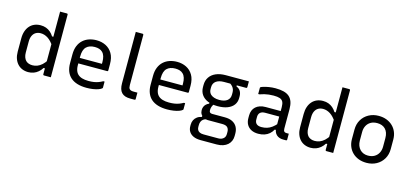

<svg xmlns="http://www.w3.org/2000/svg" viewBox="-77 -1344 4683 2187"><g transform="rotate(15 2265.0 -250.0)"><path d="M243.2 -542.6Q278.9 -542.6 307.2 -532.1Q335.4 -521.6 358.6 -502Q381.7 -482.3 399.8 -453.4H430.1V-344.4Q393.7 -401.7 352.6 -428.4Q311.5 -455 267.2 -455Q233.8 -455 209.3 -440.3Q184.9 -425.7 171.5 -397.2Q158.2 -368.7 158.2 -327.1V-199.6Q158.2 -168.1 166.5 -144.5Q174.8 -121 189.2 -106Q203.1 -92.1 223 -84.9Q242.9 -77.7 267.2 -77.7Q296.4 -77.7 324.4 -88.3Q352.3 -98.9 379.1 -123Q405.8 -147.2 430.1 -186.4V-81.1H399.8Q381.9 -52.3 357.8 -32Q333.8 -11.6 304.6 -0.8Q275.5 10 240.8 10Q202.6 10 170.4 -3.3Q138.1 -16.6 115.1 -41.9Q92 -67.2 79.4 -103.2Q66.7 -139.2 66.7 -185.2V-341.6Q66.7 -388.8 79.4 -426Q92 -463.1 115.4 -489.3Q138.7 -515.5 171.3 -529.1Q203.8 -542.6 243.2 -542.6ZM495.6 -750Q499.6 -750 501.6 -748.5Q503.6 -747 505.1 -745Q506.6 -743 506.6 -739Q506.6 -661.9 506.6 -582.1Q506.6 -502.2 506.6 -422.9Q506.6 -343.7 506.6 -267.2Q506.6 -190.8 506.6 -120.3Q506.6 -85.7 506.6 -55.4Q506.6 -25.1 506.6 0Q496.6 0 486.4 0Q476.2 0 466.4 0Q456.5 0 446.3 0Q436.1 0 426.1 0Q423.1 0 420.6 -1.5Q418.1 -3 416.6 -5Q415.1 -7 415.1 -11Q415.1 -91 415.1 -171Q415.1 -251 415.1 -330.5Q415.1 -410 415.1 -490Q415.1 -570 415.1 -650Q415.1 -674.4 415.1 -699.4Q415.1 -724.4 415.1 -750Q425.1 -750 435.3 -750Q445.5 -750 455.4 -750Q465.2 -750 475.4 -750Q485.6 -750 495.6 -750Z M902.6 -542.6Q962.5 -542.6 1011.4 -518.3Q1060.4 -494 1089.6 -444.6Q1118.9 -395.2 1118.9 -318.3V-244.6Q1118.9 -241.6 1117.6 -239.1Q1116.3 -236.6 1114.1 -235.3Q1111.9 -234 1108.3 -234H848.5Q832.1 -234 815.3 -234Q798.4 -234 782 -234H752.2L739.4 -298.8H1029.5Q1029.5 -304 1029.5 -308.9Q1029.5 -313.7 1029.5 -318.9Q1029.5 -358.5 1020.7 -386.8Q1011.9 -415.1 993.8 -432.6Q978 -448.4 955.1 -455.8Q932.2 -463.3 902.6 -463.3Q838.3 -463.3 803.2 -428.8Q768.2 -394.4 768.2 -315.9V-211.2Q768.2 -189.1 772.2 -170.4Q776.1 -151.7 783.5 -136.6Q791 -121.6 802.1 -110.5Q822.3 -90.2 854.4 -80.4Q886.5 -70.6 930.2 -70.6Q966.2 -70.6 994 -75Q1021.7 -79.4 1046.5 -88.4Q1071.2 -97.4 1095.6 -111.4H1110.9Q1110.9 -92.8 1110.9 -74.8Q1110.9 -56.8 1110.9 -40.1Q1110.9 -38.1 1110.2 -36.1Q1109.5 -34.1 1107.5 -32.1Q1095.2 -19.9 1068.1 -10Q1041 -0.2 1004.9 5.3Q968.8 10.8 929.2 10.8Q867.5 10.8 819.9 -3.8Q772.4 -18.4 740.7 -46.7Q709.1 -75.1 692.9 -116.3Q676.7 -157.5 676.7 -210.8V-314.8Q676.7 -373.3 694.2 -416.2Q711.6 -459 742.9 -487.2Q774.2 -515.5 815.3 -529.1Q856.4 -542.6 902.6 -542.6Z M1307.6 -626.6Q1307.6 -659.8 1307.6 -690.2Q1307.6 -720.6 1307.6 -750Q1323.2 -750 1331.2 -750Q1339.1 -750 1343.7 -750Q1348.3 -750 1352.5 -750Q1356.6 -750 1364.5 -750Q1372.5 -750 1388.1 -750Q1391.5 -750 1393.8 -748.5Q1396.1 -747 1397.6 -744.7Q1399.1 -742.4 1399.1 -739Q1399.1 -679.8 1399.1 -620.8Q1399.1 -561.7 1399.1 -502.9Q1399.1 -444.1 1399.1 -384.9Q1399.1 -325.8 1399.1 -266.7Q1399.1 -207.7 1399.1 -148.5Q1399.1 -131 1401.8 -119.5Q1404.6 -108 1412.1 -100.4Q1419.6 -92.9 1431.3 -89.7Q1442.9 -86.4 1460.7 -86.4Q1464.1 -86.4 1468.8 -86.4Q1473.4 -86.4 1478.1 -86.4Q1482.7 -86.4 1487 -86.4Q1491.2 -86.4 1493.8 -86.4H1504.6Q1504.6 -68.7 1504.6 -48.7Q1504.6 -28.7 1504.6 -11Q1504.6 -5.4 1501.6 -2.7Q1498.6 0 1493.6 0Q1490.1 0 1486.9 0Q1483.7 0 1478.4 0Q1473 0 1464.6 0Q1456.2 0 1442.4 0Q1407.7 0 1382.4 -8.6Q1357.1 -17.2 1340.5 -34.8Q1323.8 -52.3 1315.7 -79.6Q1307.6 -106.8 1307.6 -144.1Q1307.6 -204.4 1307.6 -264.7Q1307.6 -325.1 1307.6 -385.3Q1307.6 -445.6 1307.6 -505.9Q1307.6 -566.3 1307.6 -626.6Z M1852.6 -542.6Q1912.5 -542.6 1961.4 -518.3Q2010.4 -494 2039.6 -444.6Q2068.9 -395.2 2068.9 -318.3V-244.6Q2068.9 -241.6 2067.6 -239.1Q2066.3 -236.6 2064.1 -235.3Q2061.9 -234 2058.3 -234H1798.5Q1782.1 -234 1765.3 -234Q1748.4 -234 1732 -234H1702.2L1689.4 -298.8H1979.5Q1979.5 -304 1979.5 -308.9Q1979.5 -313.7 1979.5 -318.9Q1979.5 -358.5 1970.7 -386.8Q1961.9 -415.1 1943.8 -432.6Q1928 -448.4 1905.1 -455.8Q1882.2 -463.3 1852.6 -463.3Q1788.3 -463.3 1753.2 -428.8Q1718.2 -394.4 1718.2 -315.9V-211.2Q1718.2 -189.1 1722.2 -170.4Q1726.1 -151.7 1733.5 -136.6Q1741 -121.6 1752.1 -110.5Q1772.3 -90.2 1804.4 -80.4Q1836.5 -70.6 1880.2 -70.6Q1916.2 -70.6 1944 -75Q1971.7 -79.4 1996.5 -88.4Q2021.2 -97.4 2045.6 -111.4H2060.9Q2060.9 -92.8 2060.9 -74.8Q2060.9 -56.8 2060.9 -40.1Q2060.9 -38.1 2060.2 -36.1Q2059.5 -34.1 2057.5 -32.1Q2045.2 -19.9 2018.1 -10Q1991 -0.2 1954.9 5.3Q1918.8 10.8 1879.2 10.8Q1817.5 10.8 1769.9 -3.8Q1722.4 -18.4 1690.7 -46.7Q1659.1 -75.1 1642.9 -116.3Q1626.7 -157.5 1626.7 -210.8V-314.8Q1626.7 -373.3 1644.2 -416.2Q1661.6 -459 1692.9 -487.2Q1724.2 -515.5 1765.3 -529.1Q1806.4 -542.6 1852.6 -542.6Z M2263.1 -84.9Q2263.1 -105.6 2270.2 -123.1Q2277.2 -140.7 2291.5 -154.4Q2305.9 -168.1 2326.7 -176.7V-201.9L2380.4 -182.2Q2367.5 -166.6 2361.1 -148Q2354.6 -129.4 2354.6 -108Q2354.6 -89.2 2364 -81Q2373.3 -72.8 2390.4 -72.8H2537.9Q2593.2 -72.8 2629.7 -54.1Q2666.1 -35.3 2684.3 -2Q2702.4 31.4 2702.4 74.9V103.8Q2702.4 135.3 2691 162Q2679.6 188.8 2657.6 208.4Q2635.5 228 2603.3 239Q2571.2 250 2529.7 250H2341.2Q2289.2 250 2254.7 234.3Q2220.2 218.6 2202.7 190.9Q2185.2 163.3 2185.2 126.1V108.6Q2185.2 78.1 2197.3 53.8Q2209.5 29.5 2232.2 13Q2254.9 -3.6 2286.5 -9.3V-40.5L2351.3 2Q2323 5.8 2306.5 18.8Q2290.1 31.9 2283 49.9Q2275.9 67.9 2275.9 87.9V111.5Q2275.9 130.9 2283.9 145.9Q2291.9 161 2309.8 169.7Q2327.7 178.3 2357.1 178.3H2529.9Q2551.8 178.3 2567.3 171.5Q2582.9 164.6 2592.5 154.9Q2602.6 144.8 2606.9 131.7Q2611.1 118.7 2611.1 103.4V80.2Q2611.1 47.2 2593 27.7Q2574.8 8.3 2529.9 8.3H2358Q2332.5 8.3 2310.8 -3.2Q2289.1 -14.8 2276.1 -35.9Q2263.1 -57 2263.1 -84.9ZM2492.1 -465.1 2576.2 -468.8V-447Q2610.5 -432.9 2625.2 -406.7Q2640 -380.5 2640 -347.1V-326Q2640 -279.9 2614.9 -245.6Q2589.8 -211.3 2542.1 -192.5Q2494.5 -173.7 2426.2 -173.7Q2358.4 -173.7 2309.9 -193.9Q2261.5 -214.1 2235.5 -251.9Q2209.6 -289.7 2209.6 -341.2V-365.1Q2209.6 -418.8 2235.5 -457.6Q2261.5 -496.5 2309.9 -517.7Q2358.4 -538.9 2426.2 -538.9Q2494.2 -538.9 2562.5 -538.9Q2630.7 -538.9 2698.1 -538.9Q2698.1 -522 2698.1 -504.9Q2698.1 -487.8 2698.1 -470.5Q2698.1 -466.5 2695.1 -463Q2692.1 -459.5 2687.1 -459.5Q2644.1 -459.5 2601.6 -459.5Q2559.1 -459.5 2516.1 -459.5Q2473.1 -459.5 2426.2 -459.5Q2366.9 -459.5 2333 -434.8Q2299 -410 2299 -362.7V-340.8Q2299 -322 2305.1 -307.1Q2311.1 -292.3 2322.8 -280.2Q2339.1 -264.9 2365 -256.2Q2390.9 -247.5 2426.2 -247.5Q2486 -247.5 2518.5 -272.3Q2551 -297.2 2551 -342.6V-366.6Q2551 -386.8 2545.4 -403.6Q2539.9 -420.4 2527.2 -435.6Q2514.6 -450.8 2492.1 -465.1Z M3227 -351Q3227 -323.4 3227 -295.3Q3227 -267.2 3227 -238.7Q3227 -210.1 3227 -181.9Q3227 -153.6 3227 -126.3Q3227 -112.7 3229.4 -103.9Q3231.8 -95.1 3237.1 -89.8Q3241.9 -85 3249 -82.9Q3256.1 -80.9 3266.1 -80.9Q3268.5 -80.9 3271 -80.9Q3273.5 -80.9 3275.9 -80.9H3291.2Q3291.2 -63.1 3291.2 -45.9Q3291.2 -28.7 3291.2 -11Q3291.2 -5.4 3288.2 -2.7Q3285.2 0 3280.2 0Q3275.2 0 3264.7 0Q3254.2 0 3245.4 0Q3221.7 0 3201.9 -6.9Q3182.1 -13.7 3166.9 -27.7Q3151.8 -41.7 3143.7 -62.5Q3135.5 -83.3 3135.5 -111.1Q3135.5 -145.8 3135.5 -183.4Q3135.5 -221 3135.5 -255.7Q3135.5 -272.1 3135.5 -288.2Q3135.5 -304.3 3135.5 -320.3Q3135.5 -336.3 3135.5 -352.3Q3135.5 -392.5 3124.1 -414.9Q3112.6 -437.3 3086.1 -446.5Q3059.5 -455.7 3012.8 -455.7Q2983.6 -455.7 2956.8 -452.6Q2930 -449.5 2904.7 -443.4Q2879.5 -437.2 2852.9 -427.4H2837.6Q2837.6 -445.3 2837.6 -463.2Q2837.6 -481.2 2837.6 -498.6Q2837.6 -502.1 2838.6 -504.3Q2839.6 -506.5 2840.6 -507.5Q2846 -512.9 2871.6 -521Q2897.3 -529.1 2934.7 -535.4Q2972.1 -541.8 3012.8 -541.8Q3069 -541.8 3109.7 -531.3Q3150.3 -520.7 3176.2 -497.9Q3202.1 -475 3214.6 -438.9Q3227 -402.8 3227 -351ZM2892 -141.5Q2892 -108 2911.6 -90.4Q2931.2 -72.9 2969.5 -72.9Q3003.9 -72.9 3034.2 -81.9Q3064.6 -90.9 3093.8 -112.4Q3123.1 -133.9 3154.1 -172V-84.7H3124.5Q3108 -54.2 3083.5 -33Q3058.9 -11.8 3026.2 -0.9Q2993.4 10 2953.3 10Q2906 10 2871.8 -7.3Q2837.6 -24.7 2819.1 -56.6Q2800.5 -88.5 2800.5 -132.2V-164Q2800.5 -197.1 2811.2 -223.4Q2821.9 -249.6 2842.4 -268Q2862.9 -286.4 2891.9 -296.3Q2920.9 -306.2 2957.5 -306.2Q2991.9 -306.2 3024.5 -306.2Q3057.1 -306.2 3089.2 -306.2Q3121.2 -306.2 3154.3 -306.2Q3162.7 -306.2 3166.6 -295.5Q3170.5 -284.7 3171.5 -269.8Q3172.5 -255 3172.5 -241.4Q3135.5 -241.4 3103.6 -241.4Q3071.8 -241.4 3039.7 -241.4Q3007.7 -241.4 2969.5 -241.4Q2949.4 -241.4 2934.7 -236.5Q2920 -231.7 2909.7 -221.4Q2901.1 -212.8 2896.5 -200.3Q2892 -187.9 2892 -172.1Z M3573.2 -542.6Q3608.9 -542.6 3637.2 -532.1Q3665.4 -521.6 3688.6 -502Q3711.7 -482.3 3729.8 -453.4H3760.1V-344.4Q3723.7 -401.7 3682.6 -428.4Q3641.5 -455 3597.2 -455Q3563.8 -455 3539.3 -440.3Q3514.9 -425.7 3501.5 -397.2Q3488.2 -368.7 3488.2 -327.1V-199.6Q3488.2 -168.1 3496.5 -144.5Q3504.8 -121 3519.2 -106Q3533.1 -92.1 3553 -84.9Q3572.9 -77.7 3597.2 -77.7Q3626.4 -77.7 3654.4 -88.3Q3682.3 -98.9 3709.1 -123Q3735.8 -147.2 3760.1 -186.4V-81.1H3729.8Q3711.9 -52.3 3687.8 -32Q3663.8 -11.6 3634.6 -0.8Q3605.5 10 3570.8 10Q3532.6 10 3500.4 -3.3Q3468.1 -16.6 3445.1 -41.9Q3422 -67.2 3409.4 -103.2Q3396.7 -139.2 3396.7 -185.2V-341.6Q3396.7 -388.8 3409.4 -426Q3422 -463.1 3445.4 -489.3Q3468.7 -515.5 3501.3 -529.1Q3533.8 -542.6 3573.2 -542.6ZM3825.6 -750Q3829.6 -750 3831.6 -748.5Q3833.6 -747 3835.1 -745Q3836.6 -743 3836.6 -739Q3836.6 -661.9 3836.6 -582.1Q3836.6 -502.2 3836.6 -422.9Q3836.6 -343.7 3836.6 -267.2Q3836.6 -190.8 3836.6 -120.3Q3836.6 -85.7 3836.6 -55.4Q3836.6 -25.1 3836.6 0Q3826.6 0 3816.4 0Q3806.2 0 3796.4 0Q3786.5 0 3776.3 0Q3766.1 0 3756.1 0Q3753.1 0 3750.6 -1.5Q3748.1 -3 3746.6 -5Q3745.1 -7 3745.1 -11Q3745.1 -91 3745.1 -171Q3745.1 -251 3745.1 -330.5Q3745.1 -410 3745.1 -490Q3745.1 -570 3745.1 -650Q3745.1 -674.4 3745.1 -699.4Q3745.1 -724.4 3745.1 -750Q3755.1 -750 3765.3 -750Q3775.5 -750 3785.4 -750Q3795.2 -750 3805.4 -750Q3815.6 -750 3825.6 -750Z M4230 -542.6Q4281.5 -542.6 4323.3 -526.5Q4365.1 -510.4 4395.4 -481.1Q4425.8 -451.9 4442 -412Q4458.3 -372.2 4458.3 -324.3V-212.8Q4458.3 -146.7 4428.4 -96.3Q4398.6 -45.8 4346.9 -17.5Q4295.2 10.8 4230 10.8Q4178.5 10.8 4136.5 -5.3Q4094.5 -21.4 4064.4 -50.7Q4034.2 -79.9 4018 -119.8Q4001.7 -159.6 4001.7 -207.5V-319Q4001.7 -385.7 4031.6 -435.8Q4061.4 -486 4113.3 -514.3Q4165.2 -542.6 4230 -542.6ZM4235.3 -458.5Q4189.1 -458.5 4157.6 -439.8Q4126.2 -421.1 4109.7 -389.1Q4093.2 -357.1 4093.2 -316.1V-214.5Q4093.2 -182.1 4103.4 -155.4Q4113.7 -128.7 4131.9 -110Q4148.6 -92.7 4172.4 -83Q4196.3 -73.3 4224.7 -73.3Q4270.9 -73.3 4302.7 -92.6Q4334.4 -111.9 4350.6 -144.2Q4366.8 -176.4 4366.8 -215.7V-317.3Q4366.8 -352.1 4357.3 -378.8Q4347.8 -405.6 4329.5 -423.8Q4312.8 -440.5 4289 -449.5Q4265.1 -458.5 4235.3 -458.5Z"/></g></svg>

Font: Recursive Sans Linear Light
Style: Regular
Weight: 300
Version: Version 1.085